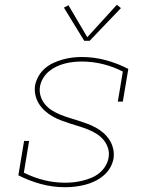

<svg xmlns="http://www.w3.org/2000/svg" viewBox="-20 -777 640 805"><path d="M254 8Q201 8 151.5 -5.5Q102 -19 57 -42L81 -186H102L80 -53Q120 -33 163.5 -22Q207 -11 254 -11Q272 -11 290 -13Q308 -15 326.5 -19.5Q345 -24 363 -31.5Q381 -39 396 -51Q411 -63 421.5 -80Q432 -97 435 -115Q439 -136 433 -155.5Q427 -175 414.5 -190Q402 -205 385.5 -215.5Q369 -226 350.5 -233.5Q332 -241 312.5 -247Q293 -253 274 -259Q255 -265 236.5 -272Q218 -279 200.5 -289Q183 -299 168.5 -312Q154 -325 143.5 -341.5Q133 -358 128.5 -378Q124 -398 127 -419Q131 -439 141.5 -457.5Q152 -476 168 -490Q184 -504 203.5 -513Q223 -522 243 -527.5Q263 -533 282.5 -535.5Q302 -538 322 -538Q375 -538 424.5 -524.5Q474 -511 518 -488L495 -351H474L495 -477Q456 -497 412.5 -508Q369 -519 322 -519Q305 -519 287 -517Q269 -515 251.5 -510.5Q234 -506 217 -498Q200 -490 185.5 -478Q171 -466 161 -449.5Q151 -433 148 -416Q144 -395 150 -375Q156 -355 168.5 -340Q181 -325 197.5 -314.5Q214 -304 232.5 -296.5Q251 -289 270.5 -283Q290 -277 309 -271Q328 -265 346.5 -258Q365 -251 382.5 -241.5Q400 -232 414.5 -219Q429 -206 439.5 -189.5Q450 -173 454.5 -153Q459 -133 456 -112Q452 -91 441 -72.5Q430 -54 413 -40Q396 -26 376 -16.5Q356 -7 335.5 -2Q315 3 294.5 5.5Q274 8 254 8ZM333 -606 248 -745 267 -755 346 -621 470 -757 487 -743 356 -606Z"/></svg>

Font: Iosevka Curly Slab ThEx
Style: Italic
Weight: 100
Width: 7
Italic angle: -9°
Monospace: yes
Designer: Belleve Invis
Foundry: Belleve Invis
Version: Version 11.1.0; ttfautohint (v1.8.3)